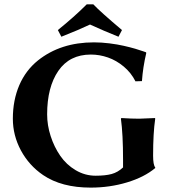

<svg xmlns="http://www.w3.org/2000/svg" viewBox="-20 -853 800 883"><path d="M541 -714.8C475.3 -770.2 431.3 -809.6 409.2 -833H378.9C340.2 -794.3 295.9 -754.9 246.1 -714.8L262.2 -684.1C315.9 -705.2 359.9 -724 394 -740.2C437 -720.4 480.6 -701.7 524.9 -684.1ZM545.9 -117.2V-83C529.9 -68 512.4 -57.9 493.2 -52.7C474 -47.5 449.5 -44.9 419.9 -44.9C387 -44.9 356.4 -53.4 327.9 -70.3C299.4 -87.2 275.8 -109.3 257.1 -136.5C238.4 -163.7 223.6 -193.9 212.9 -227.3C202.1 -260.7 196.8 -293.9 196.8 -327.1C196.8 -410.5 213.9 -477.1 248.3 -527.1C282.6 -577.1 332.5 -602.1 397.9 -602.1C424.6 -602.1 450.8 -597.6 476.6 -588.6C502.3 -579.7 526.4 -565.8 549.1 -546.9C571.7 -528 589.7 -505.4 603 -479L632.8 -480C635.7 -522.3 642.4 -565.6 652.8 -609.9L650.9 -612.8L638.2 -617.2C629.7 -620.4 617.6 -624.3 601.8 -628.9C586 -633.5 568.5 -637.9 549.3 -642.3C530.1 -646.7 508.1 -650.5 483.4 -653.6C458.7 -656.7 434.9 -658.2 412.1 -658.2C309.9 -658.2 224.1 -630.5 154.8 -575.2C117.4 -545.2 88.7 -507.3 68.8 -461.4C49 -415.2 39.1 -363.8 39.1 -307.1C39.1 -256 51.4 -207.4 76.2 -161.1C101.2 -114.9 135.3 -77.1 178.2 -47.9C234.9 -9.4 307.8 9.8 397 9.8C455.6 9.8 511.3 1.8 564.2 -14.2C617.1 -30.1 660.3 -52.1 693.8 -80.1V-83C687.3 -91.1 684.1 -109.2 684.1 -137.2C684.1 -206.2 687.3 -262.9 693.8 -307.1L692.9 -310.1L620.1 -307.1C597.3 -307.1 570 -308.1 538.1 -310.1L536.1 -307.1C542.6 -259.6 545.9 -196.3 545.9 -117.2Z"/></svg>

Font: Linux Biolinum G
Style: Bold
Weight: 700
Designer: Philipp H. Poll
Foundry: Philipp H. Poll
Version: Version 1.1.0